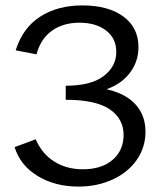

<svg xmlns="http://www.w3.org/2000/svg" viewBox="-20 -684 608 710"><path d="M518 -197Q518 -139 485.5 -92.5Q453 -46 396 -20Q339 6 270 6Q184 6 119.5 -33Q55 -72 34 -140L112 -169Q136 -114 181.5 -86Q227 -58 286 -58Q356 -58 396.5 -93Q437 -128 437 -185Q437 -245 385.5 -280Q334 -315 223 -315V-367Q316 -367 363 -402.5Q410 -438 410 -492Q410 -542 372.5 -571Q335 -600 274 -600Q213 -600 171.5 -570Q130 -540 115 -483L38 -498Q64 -581 128.5 -622.5Q193 -664 285 -664Q380 -664 436 -623Q492 -582 492 -510Q492 -457 461 -415.5Q430 -374 374 -354Q445 -338 481.5 -297.5Q518 -257 518 -197Z"/></svg>

Font: Ysabeau Medium
Style: Regular
Weight: 500
Designer: Christian Thalmann (Catharsis Fonts)
Version: Version 0.003